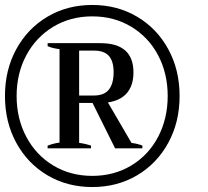

<svg xmlns="http://www.w3.org/2000/svg" viewBox="-20 -744 837 774"><path d="M704 -357Q704 -252 658.5 -168.5Q613 -85 533 -37.5Q453 10 352 10Q251 10 171 -37.5Q91 -85 45.5 -168.5Q0 -252 0 -357Q0 -462 45.5 -545.5Q91 -629 171 -676.5Q251 -724 352 -724Q453 -724 533 -676.5Q613 -629 658.5 -545.5Q704 -462 704 -357ZM656 -357Q656 -448 617.5 -521Q579 -594 509.5 -636Q440 -678 352 -678Q264 -678 194.5 -636Q125 -594 86 -521Q47 -448 47 -357Q47 -266 86 -192.5Q125 -119 194.5 -77Q264 -35 352 -35Q440 -35 509.5 -77Q579 -119 617.5 -192.5Q656 -266 656 -357ZM510 -168Q538 -164 554 -157V-146H444L353 -329H299V-168Q323 -165 347 -157V-146H172V-157Q185 -162 199.5 -165.5Q214 -169 220 -169V-546Q192 -549 172 -558V-570H385Q518 -570 518 -452Q518 -401 492.5 -370Q467 -339 415 -331ZM299 -359H359Q400 -359 419 -383Q438 -407 438 -453Q438 -497 419 -518.5Q400 -540 359 -540H299Z"/></svg>

Font: Trirong SemiBold
Style: Italic
Weight: 600
Italic angle: -12°
Designer: Katatrad Team
Foundry: CadsonDemak
Version: Version 1.001